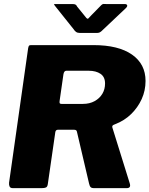

<svg xmlns="http://www.w3.org/2000/svg" viewBox="-20 -976 775 996"><path d="M653 -25Q661 0 637 0H466Q456 0 450.5 -5Q445 -10 442 -24L379 -293Q378 -298 374.5 -300.5Q371 -303 363 -303H281Q269 -303 267 -291L228 -21Q226 -7 218.5 -3.5Q211 0 196 0H47Q34 0 30 -8Q26 -16 27 -28L126 -726Q128 -736 130.5 -739Q133 -742 142 -742H465Q594 -742 664.5 -693Q735 -644 735 -556Q735 -506 715 -462Q695 -418 660 -384Q625 -350 578 -332Q566 -328 563.5 -323.5Q561 -319 563 -314L653 -25ZM410 -437Q445 -437 471 -451.5Q497 -466 511 -489.5Q525 -513 525 -543Q525 -577 501.5 -593Q478 -609 440 -609H324Q312 -609 309 -590L289 -451Q288 -442 290.5 -439.5Q293 -437 299 -437H410ZM506 -950Q513 -956 517.5 -955.5Q522 -955 531 -955H627Q637 -955 639.5 -949Q642 -943 633 -934L506 -814Q500 -809 495 -807Q490 -805 480 -805H395Q382 -805 374.5 -810.5Q367 -816 363 -823L268 -942Q263 -949 260.5 -952Q258 -955 267 -955H357Q367 -955 372 -952Q377 -949 380 -942L423 -889Q433 -875 438 -880Q443 -885 454 -897Z"/></svg>

Font: Libre Franklin ExtraBold
Style: Italic
Weight: 800
Italic angle: -8°
Designer: Pablo Impallari, Rodrigo Fuenzalida, Nhung Nguyen
Foundry: Impallari Type
Version: Version 3.000